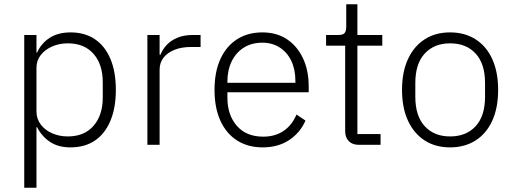

<svg xmlns="http://www.w3.org/2000/svg" viewBox="-20 -675 2394 895"><path d="M93 200V-512H150V-430H153Q172 -473 211.5 -498.5Q251 -524 309 -524Q375 -524 422 -492.5Q469 -461 494.5 -401Q520 -341 520 -256Q520 -172 494.5 -111.5Q469 -51 422 -19.5Q375 12 309 12Q251 12 212.5 -14Q174 -40 153 -82H150V200ZM296 -39Q373 -39 416 -88.5Q459 -138 459 -220V-292Q459 -375 416 -424Q373 -473 296 -473Q257 -473 223.5 -458.5Q190 -444 170 -418.5Q150 -393 150 -359V-156Q150 -121 170 -94.5Q190 -68 223.5 -53.5Q257 -39 296 -39Z M724 0H667V-512H724V-420H728Q738 -445 757 -465.5Q776 -486 806.5 -499Q837 -512 881 -512H915V-456H870Q827 -456 794 -443Q761 -430 742.5 -406.5Q724 -383 724 -350Z M1204 12Q1136 12 1085.5 -20Q1035 -52 1007.5 -112Q980 -172 980 -256Q980 -340 1007.5 -400Q1035 -460 1085 -492Q1135 -524 1203 -524Q1269 -524 1317 -492.5Q1365 -461 1392 -404Q1419 -347 1419 -272V-245H1040V-220Q1040 -139 1084 -88.5Q1128 -38 1207 -38Q1262 -38 1301.5 -64.5Q1341 -91 1362 -141L1404 -113Q1380 -57 1328.5 -22.5Q1277 12 1204 12ZM1203 -476Q1153 -476 1116.5 -453Q1080 -430 1060 -389Q1040 -348 1040 -294V-289H1357V-297Q1357 -351 1338 -391Q1319 -431 1284 -453.5Q1249 -476 1203 -476Z M1754 0H1652Q1622 0 1605.5 -17.5Q1589 -35 1589 -63V-462H1500V-512H1558Q1579 -512 1586.5 -521Q1594 -530 1594 -551V-655H1646V-512H1762V-462H1646V-50H1754Z M2078 12Q2010 12 1960 -20Q1910 -52 1882 -112Q1854 -172 1854 -256Q1854 -340 1882 -400Q1910 -460 1960 -492Q2010 -524 2078 -524Q2146 -524 2196.5 -492Q2247 -460 2274.5 -400Q2302 -340 2302 -256Q2302 -172 2274.5 -112Q2247 -52 2196.5 -20Q2146 12 2078 12ZM2078 -39Q2153 -39 2197 -86.5Q2241 -134 2241 -224V-288Q2241 -378 2197 -425.5Q2153 -473 2078 -473Q2004 -473 1960 -425.5Q1916 -378 1916 -288V-224Q1916 -134 1960 -86.5Q2004 -39 2078 -39Z"/></svg>

Font: IBM Plex Sans Light
Style: Regular
Weight: 300
Designer: Mike Abbink, Paul van der Laan, Pieter van Rosmalen
Foundry: Bold Monday
Version: Version 3.201